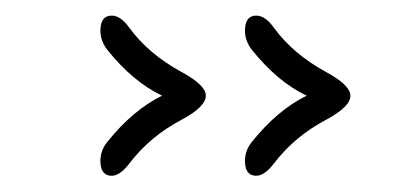

<svg xmlns="http://www.w3.org/2000/svg" viewBox="-20 -375 523 240"><path d="M114.3 -312.5Q105.5 -323.8 105.5 -336.5Q105.5 -355.5 119.7 -355.5Q130.9 -355.5 141.6 -340.4Q153.8 -323.8 169.9 -310.1Q186.1 -296.4 206.6 -285.2Q237.3 -268.6 237.3 -255.4Q237.3 -241.7 207.5 -225.6Q167.5 -204.6 141.6 -170.5Q129.9 -155.3 119.7 -155.3Q105.5 -155.3 105.5 -173.9Q105.5 -187.1 114.3 -197.8Q146 -237.4 182.6 -255.4Q146.5 -272.5 114.3 -312.5ZM295 -312.5Q286.2 -323.8 286.2 -336.5Q286.2 -355.5 300.3 -355.5Q311.6 -355.5 322.3 -340.4Q334.5 -323.8 350.6 -310.1Q366.7 -296.4 387.2 -285.2Q418 -268.6 418 -255.4Q418 -241.7 388.2 -225.6Q348.2 -204.6 322.3 -170.5Q310.6 -155.3 300.3 -155.3Q286.2 -155.3 286.2 -173.9Q286.2 -187.1 295 -197.8Q326.7 -237.4 363.3 -255.4Q327.2 -272.5 295 -312.5Z"/></svg>

Font: DimaRavanNevis
Style: regular
Weight: 400
Designer: R.Balvardi
Foundry: Dima Software Group
Version: Version 1.00;May 26, 2019;FontCreator 11.5.0.2427 64-bit